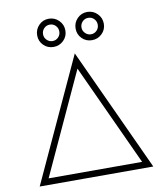

<svg xmlns="http://www.w3.org/2000/svg" viewBox="-98 -1011 937 1092"><g transform="rotate(-10 370.0 -465.5)"><path d="M698 0H42L370 -711ZM100 -37H640L370 -623ZM340 -849Q340 -815 316 -791.5Q292 -768 258 -768Q224 -768 200.5 -791.5Q177 -815 177 -849Q177 -883 200.5 -907Q224 -931 258 -931Q292 -931 316 -907Q340 -883 340 -849ZM399 -849Q399 -883 422.5 -907Q446 -931 480 -931Q514 -931 538 -907Q562 -883 562 -849Q562 -815 538 -791.5Q514 -768 480 -768Q446 -768 422.5 -791.5Q399 -815 399 -849ZM305 -849Q305 -869 291.5 -883Q278 -897 258 -897Q238 -897 224.5 -883Q211 -869 211 -849Q211 -830 225 -816Q239 -802 258 -802Q278 -802 291.5 -816Q305 -830 305 -849ZM433 -849Q433 -830 447 -816Q461 -802 480 -802Q500 -802 513.5 -816Q527 -830 527 -849Q527 -869 513.5 -883Q500 -897 480 -897Q460 -897 446.5 -883Q433 -869 433 -849Z"/></g></svg>

Font: Major Mono Display
Style: Regular
Weight: 400
Designer: Emre Parlak
Foundry: Emre Parlak
Version: Version 2.000; ttfautohint (v1.8) -l 8 -r 50 -G 200 -x 14 -D